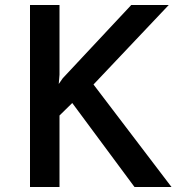

<svg xmlns="http://www.w3.org/2000/svg" viewBox="-20 -748 729 768"><path d="M215 -412 231 -435 505 -728H655L354 -410L666 0H518L269 -336L218 -286V0H100V-728H218V-449Z"/></svg>

Font: Josefin Sans SemiBold
Style: Regular
Weight: 600
Designer: Santiago Orozco
Foundry: Typemade
Version: Version 2.000